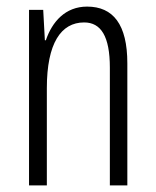

<svg xmlns="http://www.w3.org/2000/svg" viewBox="-20 -562 472 582"><path d="M244 -542C178 -542 138 -496 119 -440H116L111 -532H68V0H122V-295C122 -431 165 -494 235 -494C286 -494 313 -452 313 -357V0H366V-370C366 -488 323 -542 244 -542Z"/></svg>

Font: Noto Sans Khmer UI ExtraCondensed Light
Style: Regular
Weight: 300
Width: 2
Designer: Danh Hong and the Monotype Design Team
Foundry: Monotype Imaging Inc.
Version: Version 2.002